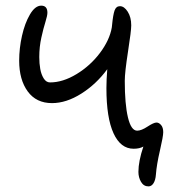

<svg xmlns="http://www.w3.org/2000/svg" viewBox="-20 -519 613 680"><path d="M164.1 -153.8Q108.4 -153.8 78.1 -195.3Q47.9 -236.8 47.9 -304.2Q47.9 -347.7 57.9 -392.3Q67.9 -437 86.2 -468Q104.5 -499 126 -499Q147.9 -499 147.9 -474.1Q147.9 -463.9 140.9 -441.4Q133.8 -418.9 126.5 -386Q119.1 -353 119.1 -316.9Q119.1 -293.9 122.6 -274.7Q126 -255.4 134.8 -241.2Q143.6 -227.1 157.2 -227.1Q202.6 -227.1 251.2 -256.6Q299.8 -286.1 334 -331.5Q368.2 -377 376 -421.9Q376 -423.3 376.5 -426.5Q377 -429.7 377 -431.2Q380.4 -466.3 385.7 -481.7Q391.1 -497.1 404.8 -497.1Q419.9 -497.1 432.4 -477.5Q444.8 -458 444.8 -429.2Q444.8 -409.7 433.3 -335.9Q421.9 -262.2 421.9 -232.9Q421.9 -150.4 433.1 -103.3Q444.3 -56.2 465.8 -56.2Q480.5 -56.2 502.4 -70.6Q524.4 -85 534.2 -85Q543 -85 550.5 -76.2Q558.1 -67.4 558.1 -50.8Q558.1 -36.1 546.4 14.2Q534.7 64.5 532.2 99.1Q530.8 118.7 523.7 129.9Q516.6 141.1 505.9 141.1Q488.8 141.1 479.5 125.2Q470.2 109.4 470.2 89.8Q470.2 52.2 487.8 0Q474.6 7.8 453.1 7.8Q407.2 7.8 382.1 -46.9Q356.9 -101.6 356.9 -207Q356.9 -236.3 359.9 -273.9Q321.3 -221.2 268.1 -187.5Q214.8 -153.8 164.1 -153.8Z"/></svg>

Font: Shantell Sans Normal
Style: Regular
Weight: 300
Designer: Stephen Nixon, Anya Danilova, Shantell Martin
Foundry: Arrow Type
Version: Version 1.006;[559af2be0]